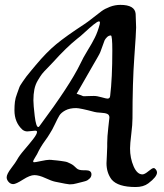

<svg xmlns="http://www.w3.org/2000/svg" viewBox="-20 -752 658 772"><path d="M422.9 -366.2Q431.6 -436.5 431.6 -548.8Q431.6 -609.4 425.8 -609.4Q417 -609.4 410.2 -602.5Q403.3 -595.7 400.4 -589.4Q397.5 -583 393.1 -569.3Q388.7 -555.7 386.7 -551.8Q384.8 -545.9 383.3 -542.5Q381.8 -539.1 379.4 -534.2Q377 -529.3 370.1 -517.6Q363.3 -505.9 354.5 -490.7Q345.7 -475.6 327.6 -443.8Q309.6 -412.1 288.1 -375Q296.9 -372.1 302.7 -370.1Q308.6 -368.2 310.1 -367.2Q311.5 -366.2 313 -365.7Q314.5 -365.2 316.4 -365.2Q317.4 -365.2 321.8 -365.2Q326.2 -365.2 335.4 -365.7Q344.7 -366.2 357.4 -366.2Q370.1 -366.2 388.7 -360.8Q407.2 -355.5 412.1 -355.5Q421.9 -355.5 422.9 -366.2ZM114.3 -348.6Q114.3 -330.1 119.6 -285.6Q125 -241.2 133.8 -241.2Q136.7 -241.2 139.6 -246.1Q261.7 -410.2 302.7 -495.1Q314.5 -520.5 332 -548.8Q349.6 -577.1 361.3 -600.6Q373 -624 380.9 -654.3Q381.8 -657.2 381.8 -661.1Q381.8 -666 377.9 -666Q372.1 -666 356.4 -653.3Q340.8 -640.6 320.8 -622.1Q300.8 -603.5 291 -596.7Q248 -562.5 192.4 -501Q188.5 -496.1 171.9 -479.5Q155.3 -462.9 148.9 -454.6Q142.6 -446.3 132.3 -429.2Q122.1 -412.1 118.2 -392.6Q114.3 -373 114.3 -348.6ZM6.8 -39.1Q6.8 -51.8 25.4 -76.2Q43.9 -100.6 47.9 -108.4Q56.6 -125 77.6 -149.4Q98.6 -173.8 113.8 -193.4Q128.9 -212.9 128.9 -221.7Q128.9 -226.6 121.1 -226.6Q117.2 -226.6 106.4 -225.1Q95.7 -223.6 89.8 -223.6Q79.1 -223.6 70.3 -230.5Q38.1 -259.8 38.1 -308.6Q38.1 -327.1 40 -342.8Q42 -358.4 48.3 -374.5Q54.7 -390.6 57.1 -398.9Q59.6 -407.2 71.8 -424.3Q84 -441.4 86.4 -444.8Q88.9 -448.2 105.5 -468.3Q122.1 -488.3 123 -489.3Q167 -542 206.1 -574.2Q245.1 -606.4 318.4 -654.3Q332 -663.1 353.5 -680.2Q375 -697.3 388.2 -707Q401.4 -716.8 421.9 -724.6Q442.4 -732.4 463.9 -732.4Q522.5 -732.4 525.4 -696.3Q527.3 -653.3 527.3 -641.6Q527.3 -622.1 520 -521Q512.7 -419.9 512.7 -276.4Q512.7 -252 507.8 -212.4Q502.9 -172.9 502.9 -155.3Q502.9 -116.2 517.1 -83.5Q531.2 -50.8 552.7 -50.8Q561.5 -50.8 576.7 -63.5Q591.8 -76.2 597.7 -76.2Q602.5 -76.2 606.9 -70.3Q611.3 -64.5 611.3 -58.6Q611.3 -41 576.2 -14.6Q556.6 0 525.4 0Q454.1 0 428.7 -30.3Q408.2 -57.6 408.2 -95.7Q408.2 -104.5 409.7 -127Q411.1 -149.4 411.1 -162.1V-176.8Q411.1 -201.2 415.5 -239.7Q419.9 -278.3 419.9 -279.3Q419.9 -290 411.6 -293.9Q403.3 -297.9 385.3 -298.8Q367.2 -299.8 360.4 -301.8Q301.8 -317.4 286.1 -317.4Q259.8 -317.4 242.7 -308.1Q225.6 -298.8 218.8 -287.6Q211.9 -276.4 200.7 -252.4Q189.5 -228.5 179.7 -213.9Q172.9 -202.1 162.1 -187.5Q151.4 -172.9 143.6 -159.7Q135.7 -146.5 128.9 -131.8Q127 -128.9 123 -122.1Q119.1 -115.2 116.2 -110.4Q113.3 -105.5 113.3 -102.5Q113.3 -99.6 117.2 -99.6Q122.1 -99.6 145 -104.5Q168 -109.4 177.7 -109.4Q187.5 -109.4 192.4 -108.4Q196.3 -108.4 208.5 -106.9Q220.7 -105.5 224.1 -105Q227.5 -104.5 237.3 -103Q247.1 -101.6 251.5 -99.6Q255.9 -97.7 263.2 -94.2Q270.5 -90.8 276.4 -85.9Q282.2 -81.1 288.1 -75.2Q295.9 -67.4 315.4 -67.4H325.2Q347.7 -67.4 347.7 -50.8Q347.7 -45.9 345.7 -41.5Q343.8 -37.1 339.8 -33.7Q335.9 -30.3 332.5 -27.8Q329.1 -25.4 322.3 -23.4Q315.4 -21.5 311.5 -20.5Q307.6 -19.5 299.8 -17.6Q292 -15.6 288.1 -14.6Q275.4 -10.7 259.8 -10.7Q252.9 -10.7 201.2 -21.5Q187.5 -24.4 162.1 -36.1Q136.7 -47.9 118.2 -47.9Q100.6 -47.9 72.3 -29.8Q43.9 -11.7 33.2 -11.7Q22.5 -11.7 14.6 -20.5Q6.8 -29.3 6.8 -39.1Z"/></svg>

Font: Isabella
Style: Medium
Weight: 500
Designer: John Stracke
Version: Version 001.202